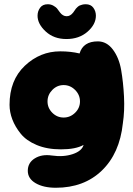

<svg xmlns="http://www.w3.org/2000/svg" viewBox="-20 -714 629 905"><path d="M243 171Q376 171 460 90Q544 9 559 -132Q568 -191 564.5 -259Q561 -327 551 -384.5Q541 -442 512 -480.5Q483 -519 441 -519Q372 -519 355 -462Q313 -472 264 -472Q169 -472 97 -404Q25 -336 25 -220Q25 -186 38 -151.5Q51 -117 77.5 -84Q104 -51 153 -30.5Q202 -10 267 -10Q337 -10 374 -31Q366 -2 322.5 12.5Q279 27 224 19Q177 12 144 32.5Q111 53 111 91Q111 128 148 149.5Q185 171 243 171ZM334 -182.5Q311 -160 280 -160Q249 -160 226.5 -182.5Q204 -205 204 -236Q204 -267 226.5 -290Q249 -313 280 -313Q311 -313 334 -290Q357 -267 357 -236Q357 -205 334 -182.5ZM293 -530Q353 -530 392.5 -564.5Q432 -599 432 -640Q432 -661 420 -677.5Q408 -694 384 -694Q375 -694 367.5 -692Q360 -690 355.5 -688Q351 -686 345.5 -681Q340 -676 338 -673.5Q336 -671 331 -663.5Q326 -656 325 -655Q311 -637 293.5 -637.5Q276 -638 263 -655Q253 -669 248.5 -674.5Q244 -680 232 -687Q220 -694 205 -694Q181 -694 169 -677.5Q157 -661 157 -640Q157 -601 195.5 -565.5Q234 -530 293 -530Z"/></svg>

Font: Cherry Bomb
Style: Regular
Weight: 400
Designer: satsuyako
Foundry: satsuyako
Version: Version 4.0